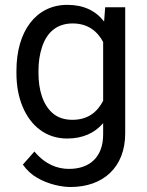

<svg xmlns="http://www.w3.org/2000/svg" viewBox="-20 -558 602 787"><path d="M47.4 -258.3C47.4 -207 55.7 -161.1 72.8 -120.6C106.4 -40 170.4 9.8 254.9 9.8C319.3 9.8 368.2 -12.7 402.8 -53.2V-6.8C402.8 85.4 348.1 134.3 262.7 134.3C215.3 134.3 165.5 116.2 121.1 63L73.7 116.7C89.8 139.6 109.4 157.7 133.3 171.4C180.2 198.2 232.9 208.5 269.5 208.5C401.4 208.5 493.2 128.9 493.2 -11.2V-528.3H411.1L406.7 -469.7C372.1 -514.2 322.8 -538.1 255.9 -538.1C127.4 -538.1 47.4 -429.7 47.4 -268.6ZM137.7 -268.6C137.7 -303.7 142.6 -335.9 152.3 -365.2C171.4 -423.8 211.9 -461.9 277.8 -461.9C340.8 -461.9 379.9 -429.2 402.8 -385.7V-145C379.4 -99.6 341.3 -66.9 276.9 -66.9C244.1 -66.9 217.8 -75.7 197.3 -92.8C156.2 -127.4 137.7 -188.5 137.7 -258.3Z"/></svg>

Font: Vazirmatn
Style: Regular
Weight: 400
Designer: Saber Rastikerdar
Foundry: Saber Rastikerdar
Version: Version 33.003